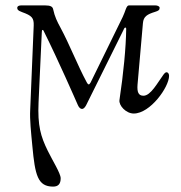

<svg xmlns="http://www.w3.org/2000/svg" viewBox="-20 -407 671 712"><path d="M62 -362C98 -349 106 -341 105 -312L92 0C90 37 95 82 100 135C110 243 120 285 177 285C196 285 205 275 205 254C205 236 174 187 157 152C131 99 119 59 123 -28L135 -287C135 -293 136 -296 138 -296C139 -296 141 -295 142 -292C196 -184 261 -35 268 -19C272 -9 278 -3 284 -3C289 -3 294 -7 299 -16L438 -296C440 -302 443 -305 445 -305C446 -305 448 -303 448 -300C447 -229 438 -136 423 -36C420 -16 447 14 476 14C537 14 607 -84 607 -126C607 -133 603 -139 598 -139C595 -139 592 -138 586 -130C564 -100 539 -52 512 -52C493 -52 488 -66 490 -93L510 -321C512 -346 526 -354 555 -363C568 -367 572 -370 572 -378C572 -384 563 -387 556 -387H458C448 -387 445 -364 435 -344L316 -101C313 -96 311 -94 309 -94C307 -94 304 -97 301 -103C268 -164 238 -242 204 -305C192 -327 183 -345 177 -373C175 -382 168 -387 147 -387H59C50 -387 44 -384 44 -378C44 -373 45 -368 62 -362Z"/></svg>

Font: EB Garamond
Style: Regular
Weight: 400
Designer: Georg Duffner and Octavio Pardo
Foundry: Georg Duffner
Version: Version 1.000;PS 001.000;hotconv 1.0.88;makeotf.lib2.5.64775